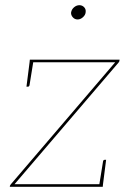

<svg xmlns="http://www.w3.org/2000/svg" viewBox="-20 -720 499 740"><path d="M18 0V-3Q19 -5 19.5 -6.5Q20 -8 22 -10L424 -480H94L95 -490H441L440 -485Q440 -484 439.5 -482.5Q439 -481 437 -479L36 -10H377L376 0ZM109 -486 94 -393Q94 -391 92.5 -388.5Q91 -386 88 -386H82L94 -480ZM362 -4 377 -97Q377 -99 378.5 -101.5Q380 -104 383 -104H389L377 -10ZM279 -645Q268 -645 260.5 -653.5Q253 -662 254 -672Q256 -684 265.5 -692Q275 -700 286 -700Q297 -700 304.5 -692Q312 -684 310 -672Q309 -662 299.5 -653.5Q290 -645 279 -645Z"/></svg>

Font: Aleo Thin
Style: Italic
Weight: 250
Italic angle: -7°
Designer: Alessio Laiso
Foundry: Alessio Laiso
Version: Version 2.001;gftools[0.9.29]